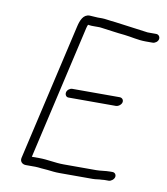

<svg xmlns="http://www.w3.org/2000/svg" viewBox="-75 -706 668 769"><g transform="rotate(10 259.0 -322.0)"><path d="M201 -305H394C404 -305 416 -314 418 -324C420 -334 413 -342 403 -342H210C201 -342 190 -334 188 -324C186 -314 192 -305 201 -305ZM503 -617H474C469 -617 465 -617 461 -618C420 -623 375 -630 334 -635L316 -637C304 -638 291 -641 279 -641H261C249 -641 239 -643 228 -643C202 -643 192 -617 186 -591L58 -34C55 -19 66 -9 80 -9H119C126 -9 134 -8 143 -7L168 -5C188 -3 199 -1 219 -1H353C368 -1 376 -4 390 -4C396 -5 402 -5 408 -5H418C427 -5 439 -14 441 -24C443 -34 436 -42 427 -42H417C398 -42 379 -38 361 -38H229C193 -38 163 -46 128 -46H98L223 -591C224 -596 226 -601 228 -606C229 -605 231 -605 233 -605C239 -604 245 -604 252 -604H270C274 -604 279 -604 284 -603C316 -599 346 -594 379 -591C407 -588 435 -580 466 -580H495C505 -580 516 -588 518 -598C520 -608 513 -617 503 -617Z"/></g></svg>

Font: Electronic
Style: SeLtIt
Weight: 300
Version: Version 1.011